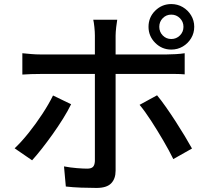

<svg xmlns="http://www.w3.org/2000/svg" viewBox="-20 -876 1040 945"><path d="M764 -744Q764 -719 781 -701.5Q798 -684 823 -684Q848 -684 865.5 -701.5Q883 -719 883 -744Q883 -769 865.5 -786.5Q848 -804 823 -804Q798 -804 781 -786.5Q764 -769 764 -744ZM711 -744Q711 -791 744 -823.5Q777 -856 823 -856Q854 -856 879.5 -841Q905 -826 920.5 -800.5Q936 -775 936 -744Q936 -713 920.5 -687.5Q905 -662 879.5 -647Q854 -632 823 -632Q777 -632 744 -665Q711 -698 711 -744ZM330 -363Q314 -330 290 -291.5Q266 -253 238.5 -214.5Q211 -176 185 -143Q159 -110 138 -87L52 -146Q85 -177 121 -222Q157 -267 189 -316Q221 -365 241 -406ZM753 -407Q773 -383 796.5 -349.5Q820 -316 844 -279Q868 -242 889 -207Q910 -172 925 -145L833 -93Q813 -134 783.5 -184.5Q754 -235 723.5 -282Q693 -329 667 -360ZM90 -614Q111 -612 133.5 -610Q156 -608 179 -608H447V-701Q447 -719 444.5 -743Q442 -767 439 -779H557Q555 -769 552 -743Q549 -717 549 -700V-608H800Q820 -608 845 -609.5Q870 -611 889 -614V-510Q867 -512 843.5 -512Q820 -512 801 -512H549V-508Q549 -483 549 -435.5Q549 -388 549 -329Q549 -270 549 -211.5Q549 -153 549 -106Q549 -59 549 -36Q549 4 527 26.5Q505 49 455 49Q420 49 379 47.5Q338 46 304 42L295 -57Q327 -51 358.5 -48.5Q390 -46 409 -46Q429 -46 437.5 -54.5Q446 -63 447 -83Q447 -95 447 -127Q447 -159 447 -203Q447 -247 447 -295Q447 -343 447 -387Q447 -431 447 -463.5Q447 -496 447 -508V-512H180Q131 -512 90 -509Z"/></svg>

Font: Source Han Sans SC Medium
Style: Regular
Weight: 500
Designer: Ryoko NISHIZUKA 西塚涼子 (kana, bopomofo & ideographs); Paul D. Hunt (Latin, Greek & Cyrillic); Sandoll Communications 산돌커뮤니
Foundry: Adobe
Version: Version 2.004;hotconv 1.0.118;makeotfexe 2.5.65603